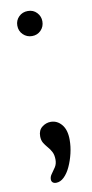

<svg xmlns="http://www.w3.org/2000/svg" viewBox="-82 -572 367 762"><g transform="rotate(-10 102.0 -190.5)"><path d="M81 155Q72 155 67 150.5Q62 146 62 138Q62 127 70 116.5Q78 106 86 93.5Q94 81 94 64Q94 45 87.5 32.5Q81 20 72 10Q63 0 56.5 -11Q50 -22 50 -38Q50 -62 66 -74.5Q82 -87 101 -87Q127 -87 145 -65.5Q163 -44 163 -4Q163 23 156.5 50.5Q150 78 139 102Q128 126 113 140.5Q98 155 81 155ZM88 -435Q67 -435 52 -449.5Q37 -464 37 -486Q37 -507 51.5 -521.5Q66 -536 88 -536Q110 -536 124 -521Q138 -506 138 -486Q138 -464 123.5 -449.5Q109 -435 88 -435Z"/></g></svg>

Font: ComfortaaLight
Style: Regular
Weight: 300
Designer: Johan Aakerlund
Foundry: Johan Aakerlund
Version: Version 3.104; ttfautohint (v1.8.1.43-b0c9)